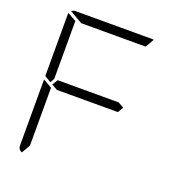

<svg xmlns="http://www.w3.org/2000/svg" viewBox="-172 -1135 1159 1268"><g transform="rotate(20 408.0 -501.0)"><path d="M161 -735V-531L144 -502L99 -529V-959Q99 -968 101 -972L161 -938ZM631 -469H408H202L162 -492L185 -531H408H614L654 -508ZM202 -938 113 -990Q125 -1000 140 -1000H408H676Q686 -1000 690 -998L655 -938H408ZM126 -2Q99 -12 99 -41V-500V-505L139 -482L152 -474L161 -469V-265V-62Z"/></g></svg>

Font: DSEG7 Modern
Style: Light
Weight: 300
Designer: Keshikan(Twitter:@keshinomi_88pro)
Version: Version 0.46